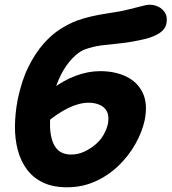

<svg xmlns="http://www.w3.org/2000/svg" viewBox="-20 -781 728 815"><path d="M265 14Q205 14 163 -6Q121 -26 94.5 -61.5Q68 -97 55.5 -144Q43 -191 43.5 -245.5Q44 -300 55 -358Q72 -440 101 -498Q130 -556 165 -595.5Q200 -635 237.5 -658.5Q275 -682 308 -694Q339 -705 370.5 -712Q402 -719 432 -723.5Q462 -728 490 -733Q537 -743 569.5 -752Q602 -761 616 -761Q634 -761 652 -752.5Q670 -744 681 -726Q692 -708 686 -679Q681 -657 658.5 -641.5Q636 -626 598 -616Q538 -602 493.5 -597.5Q449 -593 412 -588.5Q375 -584 337 -570Q313 -560 286.5 -532.5Q260 -505 239 -464Q218 -423 206 -372Q190 -296 192.5 -240.5Q195 -185 216.5 -155Q238 -125 282 -125Q311 -125 337 -137Q363 -149 384.5 -167Q406 -185 419.5 -208.5Q433 -232 438 -255Q444 -288 434 -307.5Q424 -327 403 -336Q382 -345 357 -345Q316 -345 270 -322.5Q224 -300 179 -262L127 -319Q156 -367 201.5 -403Q247 -439 300.5 -459Q354 -479 405 -479Q469 -479 517 -455.5Q565 -432 586.5 -385.5Q608 -339 594 -270Q583 -220 554.5 -169.5Q526 -119 483 -77.5Q440 -36 384.5 -11Q329 14 265 14Z"/></svg>

Font: Shantell Sans Light
Style: Bold Italic
Weight: 700
Italic angle: -11°
Version: Version 1.011;[c5ecc13dd]